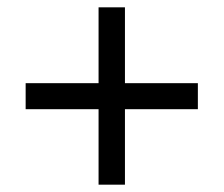

<svg xmlns="http://www.w3.org/2000/svg" viewBox="-20 -615 612 524"><path d="M321 -388H520V-317H321V-111H249V-317H50V-388H249V-595H321Z"/></svg>

Font: Noto Znamenny Musical Notation
Style: Regular
Weight: 400
Version: Version 1.003; ttfautohint (v1.8.4.7-5d5b)